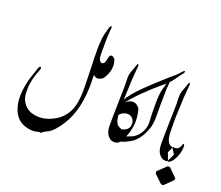

<svg xmlns="http://www.w3.org/2000/svg" viewBox="-154 -1042 1667 1448"><g transform="rotate(20 679.0 -318.0)"><path d="M504.9 -568.4Q511.2 -531.2 534.2 -529.3Q541.5 -528.8 543.9 -529.3Q552.2 -530.3 578.6 -462.9L546.4 -408.2Q528.8 -407.7 506.3 -424.8Q507.8 -418 507.8 -414.3Q507.8 -410.6 508.8 -380.4Q514.6 -148.4 422.9 -7.3Q371.6 72.3 325.7 94.2Q316.9 98.6 309.6 102.1Q292 109.9 281.2 122.6Q269.5 119.6 258.3 122.6Q234.4 128.9 224.1 128.9Q177.2 129.9 137.7 111.8Q66.9 79.6 45.9 -15.1Q30.3 -85.4 48.8 -177.2Q58.1 -222.7 64.9 -242.2Q87.4 -305.7 89.4 -314Q96.7 -343.8 106.9 -344.7Q114.3 -345.7 114.3 -340.8Q115.7 -327.6 110.8 -317.4Q93.3 -278.8 83.5 -235.8Q73.7 -193.4 73.2 -172.9Q73.2 -151.9 72.8 -134.3Q71.8 -59.1 124 -16.1Q162.6 15.1 222.7 16.1Q274.9 17.1 330.1 -9.3Q446.3 -64 466.3 -198.7Q475.6 -258.8 472.2 -349.6Q463.9 -604.5 466.3 -649.9Q469.7 -715.8 477.5 -741.7Q484.9 -767.6 485.4 -769.5Q485.4 -771.5 488.8 -784.2Q496.1 -814.5 504.4 -814.5Q510.7 -814.5 510.7 -805.2Q510.3 -795.9 508.3 -779.8Q506.3 -763.7 506.3 -752.9Q506.3 -741.7 504.4 -713.4Q503.4 -579.6 504.9 -568.4ZM668.5 -339.4Z M592.8 -441.9Q585.9 -425.8 570.3 -418.5Q555.2 -410.6 545.9 -409.7L522.9 -492.7L544.4 -534.7Q552.7 -537.1 555.2 -545.9Q562.5 -571.8 564 -581.5Q565.9 -595.7 571.8 -601.6Q580.6 -609.9 591.8 -605Q606.9 -598.1 612.8 -586.9Q637.7 -514.6 592.8 -441.9Z M835.9 -0.5Q822.8 0.5 803.2 -3.4Q748.5 -27.3 749 -112.3Q749.5 -122.6 749.5 -175.8Q750 -251.5 752 -306.6Q754.9 -384.8 754.9 -423.8Q754.9 -462.9 753.4 -481Q751 -511.2 762 -541.3Q772.9 -571.3 774.9 -575.7Q781.2 -593.3 784.9 -605.5Q788.6 -617.7 794.2 -614.5Q799.8 -611.3 798.6 -600.1Q797.4 -588.9 797.1 -582.8Q796.9 -576.7 793.7 -545.9Q790.5 -515.1 790 -501.2Q789.6 -487.3 786.6 -421.9Q781.7 -325.2 782.7 -290Q783.7 -254.9 783.7 -239.7Q781.7 -142.1 818.8 -121.6Q821.3 -121.6 833 -115.7Q835 -114.7 836.4 -114.3L867.2 -65.9Z M841.3 -2.4 817.4 -60.5Q840.3 -109.9 841.3 -110.4Q863.8 -114.3 878.4 -124Q892.6 -133.8 902.3 -155.3Q903.3 -158.2 903.3 -163.6Q902.8 -171.4 903.3 -171.9Q906.7 -200.7 885.3 -221.2Q864.7 -240.2 834 -234.4Q814 -230.5 800.3 -219.7L784.7 -205.6L774.9 -315.4Q810.5 -378.4 892.6 -458.5Q900.4 -465.8 909.7 -474.6Q924.8 -489.7 966.8 -528.8Q1024.9 -582.5 1052.7 -606Q1081.5 -628.9 1087.9 -635.3Q1094.7 -642.1 1105.5 -653.3Q1116.2 -665 1118.2 -667Q1120.1 -669.4 1123.5 -672.9Q1127 -676.8 1129.4 -679.2Q1135.3 -685.1 1142.1 -688Q1147 -677.7 1138.7 -667.5Q1121.6 -646.5 1097.7 -612.3Q1073.2 -577.6 1056.2 -561.5Q1039.6 -546.4 1015.6 -526.9Q991.7 -507.3 954.1 -473.6Q937.5 -459 909.7 -431.2Q853 -378.4 797.4 -310.5Q862.3 -362.3 906.7 -305.2Q908.2 -304.7 908.7 -303.2Q933.1 -220.7 917.5 -145.5Q909.7 -106.4 901.4 -87.9Q893.1 -69.3 890.1 -62Q886.7 -55.2 883.3 -48.3Q879.9 -41.5 873.5 -30.3Q860.4 -7.8 841.3 -2.4ZM897 28.8Z M1056.2 -267.1Q1056.2 -263.2 1055.7 -258.3Q1053.2 -231.9 1052.2 -228.5Q1051.8 -222.7 1050.3 -217.3Q1048.3 -211.9 1047.4 -206.5Q1019.5 -110.4 957 -62Q943.4 -52.7 925.3 -43.5Q884.3 -22.5 856.9 -18.1Q847.2 -16.1 847.2 -16.1L854.5 -45.9L876.5 -66.9Q890.1 -68.8 944.3 -91.3Q1007.3 -129.9 1020.5 -202.1Q1021 -210 1022 -217.3Q1022.9 -229 1021 -253.9Q1021 -260.3 1020.5 -266.6Q1019.5 -272.9 1019 -297.4Q1018.6 -337.4 1018.6 -370.6Q1018.6 -390.6 1018.6 -403.3Q1019 -415.5 1020 -433.6Q1021 -451.2 1022.9 -464.8Q1026.4 -487.3 1028.3 -494.6Q1037.1 -523.4 1037.6 -525.9Q1037.6 -527.3 1041 -540Q1044.4 -552.7 1047.9 -561.5Q1051.8 -570.3 1056.6 -570.3Q1063 -570.3 1062.5 -557.6Q1062.5 -551.8 1060.5 -535.6Q1058.6 -519.5 1058.6 -511.2Q1058.6 -501.5 1058.1 -484.4Q1055.2 -386.7 1056.6 -273.4Q1056.2 -270 1056.2 -267.1Z M1249 -0.5Q1235.8 0.5 1216.3 -3.4Q1161.6 -27.3 1162.1 -112.3Q1162.6 -122.6 1162.6 -175.8Q1163.1 -251.5 1165 -306.6Q1168 -384.8 1168 -423.8Q1168 -462.9 1166.5 -481Q1164.1 -511.2 1175 -541.3Q1186 -571.3 1188 -575.7Q1194.3 -593.3 1198 -605.5Q1201.7 -617.7 1207.3 -614.5Q1212.9 -611.3 1211.7 -600.1Q1210.4 -588.9 1210.2 -582.8Q1210 -576.7 1206.8 -545.9Q1203.6 -515.1 1203.1 -501.2Q1202.6 -487.3 1199.7 -421.9Q1194.8 -325.2 1195.8 -290Q1196.8 -254.9 1196.8 -239.7Q1194.8 -142.1 1231.9 -121.6Q1234.4 -121.6 1246.1 -115.7Q1248 -114.7 1249.5 -114.3L1280.3 -65.9Z M1266.1 32.2H1283.7L1350.1 97.2V111.8L1283.7 177.7H1266.1L1199.2 114.3L1198.2 96.7Z M1330.1 -149.9Q1328.6 -150.4 1329.1 -150.9Q1329.6 -157.7 1327.1 -162.1Q1324.7 -166.5 1318.4 -168Q1308.1 -139.6 1302.7 -132.8Q1290.5 -117.7 1274.4 -116.2Q1264.2 -115.2 1254.9 -119.1L1231.4 -66.9L1256.3 -1Q1262.2 -2 1267.6 -5.4Q1276.9 -9.8 1289.6 -24.4Q1292 -26.9 1296.9 -36.1Q1329.6 -87.9 1330.1 -149.9Z"/></g></svg>

Font: Dehalvi Khush Khat
Style: Regular
Weight: 400
Version: Version 002.500